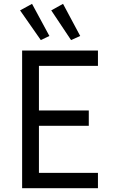

<svg xmlns="http://www.w3.org/2000/svg" viewBox="-20 -984 602 1004"><path d="M95.7 0V-719.7H492.2V-639.6H183.6V-406.2H444.3V-326.2H183.6V-80.1H492.2V0ZM193.4 -774.4 85 -929.7 147.5 -963.9 238.3 -795.9ZM351.6 -774.4 248 -929.7 309.6 -963.9 399.4 -795.9Z"/></svg>

Font: Reddit Mono
Style: Regular
Weight: 400
Monospace: yes
Designer: Stephen Hutchings
Foundry: Reddit
Version: Version 1.014; ttfautohint (v1.8.4.7-5d5b)